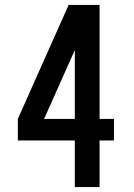

<svg xmlns="http://www.w3.org/2000/svg" viewBox="-20 -755 540 775"><path d="M282 0V-188H52V-275L257 -735H382V-275H440V-188H382V0ZM158 -275H282V-553Z"/></svg>

Font: Iosevka SS04 Semibold
Style: Regular
Weight: 600
Monospace: yes
Designer: Belleve Invis
Foundry: Belleve Invis
Version: Version 19.0.0; ttfautohint (v1.8.4)